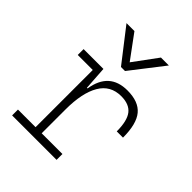

<svg xmlns="http://www.w3.org/2000/svg" viewBox="-217 -898 1020 1020"><g transform="rotate(45 293.0 -388.0)"><path d="M229 -222.7V-43.9H384.8V0H50.8V-43.9H183.1V-473.6H70.3V-517.6H219.2L228 -384.8H232.9Q255.4 -527.3 390.6 -527.3Q474.6 -527.3 512.7 -481.4Q550.8 -435.5 550.8 -333H503.9Q503.9 -412.1 476.6 -447.3Q449.2 -482.4 388.7 -482.4Q308.1 -482.4 268.6 -414.8Q229 -347.2 229 -222.7ZM277.8 -590.8 133.8 -776.4H193.4L293 -641.1L392.6 -776.4H452.1L308.1 -590.8Z"/></g></svg>

Font: Cascadia Mono ExtraLight
Style: Regular
Weight: 200
Monospace: yes
Designer: Aaron Bell
Foundry: Saja Typeworks
Version: Version 2404.023; ttfautohint (v1.8.4)